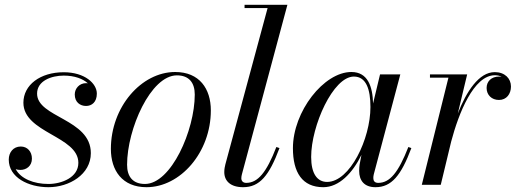

<svg xmlns="http://www.w3.org/2000/svg" viewBox="-20 -770 2182 800"><path d="M358.5 -132C358.5 -275 134.5 -280 134.5 -380C134.5 -433.5 194.5 -455 245.5 -455C291.5 -455 325.5 -441.5 346 -423C343.5 -423.5 341 -423.5 338.5 -423.5C311 -423.5 291.5 -401.5 291.5 -376.5C291.5 -344 314 -328.5 338.5 -328.5C362 -328.5 383.5 -344 383.5 -380C383.5 -422 333.5 -469 245.5 -469C147.5 -469 77.5 -416 77.5 -342C77.5 -216 306.5 -203 306.5 -91.5C306.5 -30.5 237 -3.5 181.5 -3.5C121 -3.5 67 -25 45.5 -65C51.5 -63 58 -62 65 -62C90 -62 113 -78.5 113 -109C113 -138.5 94 -159.5 66.5 -159.5C35 -159.5 16.5 -134.5 16.5 -105C16.5 -30.5 98 10 182 10C268.5 10 358.5 -43 358.5 -132Z M590.5 10C731.5 10 858.5 -135 858.5 -310C858.5 -400 811 -470 710 -470C569 -470 442 -324.5 442 -149.5C442 -59.5 489.5 10 590.5 10ZM584 -3.5C533 -3.5 509.5 -34.5 509.5 -83.5C509.5 -232.5 608 -456 717 -456C768 -456 791.5 -425 791.5 -376C791.5 -227 693 -3.5 584 -3.5Z M1144.5 -153 1131.5 -157.5C1090.5 -51.5 1054.5 -8 1006 -8C992 -8 985.5 -16.5 985.5 -27.5C985.5 -32 986.5 -38.5 988 -44L1177.5 -750H999V-736.5H1095L919 -85C917 -76 914.5 -66.5 914.5 -53C914.5 -15.5 941 10 993 10C1062 10 1101.5 -38 1144.5 -153Z M1694 -153 1681.5 -157.5C1640 -51.5 1604.5 -8 1556 -8C1541 -8 1535.5 -16.5 1535.5 -28C1535.5 -32.5 1536 -38.5 1537.5 -44L1648 -460H1563.5L1534.5 -339C1532.5 -409 1513 -470 1444 -470C1329.5 -470 1200.5 -305.5 1200.5 -152.5C1200.5 -51.5 1239.5 10 1327 10C1393 10 1449 -49 1486 -124.5L1478.5 -85C1477.5 -78 1476.5 -69 1476.5 -58C1476.5 -18 1497.5 10 1544.5 10C1611 10 1651 -38 1694 -153ZM1523.5 -324C1523.5 -191.5 1438 -12 1343 -12C1302 -12 1276.5 -46 1276.5 -116C1276.5 -246 1368 -451 1454.5 -451C1505.5 -451 1523.5 -398.5 1523.5 -324Z M1848.5 -446.5 1737.5 0H1816.5L1860 -180.5C1891 -297.5 1953.5 -456.5 2042 -456.5C2053 -456.5 2062.5 -454 2070 -450.5C2066.5 -451 2063 -451 2059.5 -451C2027 -451 2007.5 -430.5 2007.5 -403.5C2007.5 -374 2029 -353.5 2059 -353.5C2090.5 -353.5 2109 -378.5 2109 -409.5C2109 -443 2083.5 -469.5 2041.5 -469.5C1975.5 -469.5 1923.5 -389 1887.5 -297L1926.5 -460H1771.5V-446.5Z"/></svg>

Font: Bodoni* 16pt
Style: Italic
Weight: 400
Italic angle: -13°
Version: Version 2.3